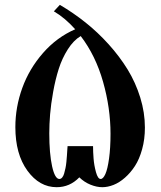

<svg xmlns="http://www.w3.org/2000/svg" viewBox="-20 -779 668 799"><path d="M405.8 0Q382.3 0 356.4 -10.5Q330.6 -21 310.1 -41Q270.5 0 215.8 0Q144 0 94 -68.8Q43.9 -137.7 43.9 -250Q43.9 -333.5 72.8 -413.1Q101.6 -492.7 158.9 -558.3Q216.3 -624 293 -657.2Q250 -705.1 204.1 -731.9L229 -758.8Q284.7 -726.1 335.7 -685.5Q386.7 -645 432.1 -594.7Q477.5 -544.4 511 -490Q544.4 -435.5 563.7 -373Q583 -310.5 583 -248Q583 -199.7 571.5 -158.2Q560.1 -116.7 541.7 -88.4Q523.4 -60.1 500 -39.6Q476.6 -19 452.4 -9.5Q428.2 0 405.8 0ZM261.2 -170.9H367.2Q367.2 -147.5 369.4 -119.1Q371.6 -90.8 379.4 -62.5Q387.2 -34.2 398.9 -34.2Q409.2 -34.2 418.5 -54.7Q427.7 -75.2 433.8 -119.1Q439.9 -163.1 439.9 -222.2Q439.9 -329.1 408.9 -438.5Q377.9 -547.9 315.9 -628.9Q286.1 -611.3 262.2 -573.7Q238.3 -536.1 224.4 -492.2Q210.4 -448.2 201.2 -396.7Q191.9 -345.2 188.5 -303.2Q185.1 -261.2 185.1 -224.1Q185.1 -139.6 196.8 -86.9Q208.5 -34.2 227.1 -34.2Q233.4 -34.2 238.5 -40Q243.7 -45.9 246.8 -56.4Q250 -66.9 252.4 -78.9Q254.9 -90.8 256.3 -105.2Q257.8 -119.6 258.5 -131.1Q259.3 -142.6 260 -154.5Q260.7 -166.5 261.2 -170.9Z"/></svg>

Font: Laureen pro
Style: Bold
Weight: 700
Designer: Ahmed zaza
Foundry: zazatype
Version: Version 1.000